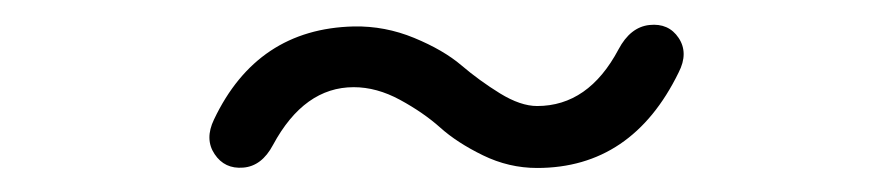

<svg xmlns="http://www.w3.org/2000/svg" viewBox="-20 -330 740 159"><path d="M272.9 -257.8Q231.9 -257.8 206.1 -210Q196.8 -192.4 181.4 -191.2Q166 -189.9 157.7 -202.4Q149.4 -214.8 157.2 -231Q192.9 -306.2 272.9 -308.1Q298.8 -308.6 323 -298.6Q347.2 -288.6 362.1 -275.9Q377 -263.2 394 -252.7Q411.1 -242.2 424.8 -242.2Q467.3 -242.2 492.2 -289.1Q502 -307.6 517.8 -309.3Q533.7 -311 542 -298.6Q550.3 -286.1 542 -270Q503.4 -190.9 424.8 -190.9Q401.4 -190.9 379.9 -201.4Q358.4 -211.9 344.5 -224.4Q330.6 -236.8 311.3 -247.3Q292 -257.8 272.9 -257.8Z"/></svg>

Font: Director
Style: Regular
Weight: 400
Designer: Ange Degheest & May Jolivet & Justine Herbel
Foundry: Velvetyne Type Foundry
Version: Version 1.000;FEAKit 1.0